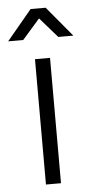

<svg xmlns="http://www.w3.org/2000/svg" viewBox="-72 -732 363 763"><g transform="rotate(-5 110.0 -350.0)"><path d="M140 0V-500H80V0ZM140 -700H80L-20 -580H40L110 -660L180 -580H240Z"/></g></svg>

Font: Abel
Style: Regular
Weight: 400
Designer: Matthew Desmond
Foundry: Matthew Desmond
Version: Version 1.002